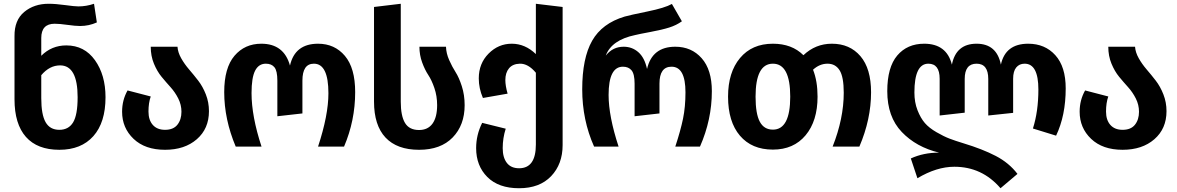

<svg xmlns="http://www.w3.org/2000/svg" viewBox="-20 -778 6249 1019"><path d="M332 -537Q428 -537 484 -458.5Q540 -380 540 -262Q540 -128 475.5 -55.5Q411 17 295 17Q178 17 117.5 -51.5Q57 -120 57 -251V-586Q56 -671 108.5 -714.5Q161 -758 238 -758Q275 -758 325.5 -751Q376 -744 396 -744Q438 -744 479 -758L494 -659Q452 -640 405 -640Q380 -640 338 -646Q296 -652 270 -652Q199 -652 199 -576V-482Q254 -537 332 -537ZM295 -89Q344 -89 368 -128.5Q392 -168 392 -262Q392 -431 299 -431Q243 -431 199 -379V-257Q199 -170 222 -129.5Q245 -89 295 -89Z M922 -530Q924 -500 941.5 -469Q959 -438 983.5 -409.5Q1008 -381 1032 -350Q1056 -319 1072.5 -277Q1089 -235 1089 -188Q1089 -95 1024.5 -39Q960 17 856 17Q750 17 689 -41Q628 -99 628 -185Q628 -247 657 -298L780 -266Q768 -232 768 -186Q768 -141 791 -115Q814 -89 856 -89Q900 -89 921.5 -116Q943 -143 943 -185Q943 -222 926 -255.5Q909 -289 885 -315.5Q861 -342 837.5 -370.5Q814 -399 797 -440Q780 -481 780 -530Z M1231 0Q1170 -145 1170 -289Q1170 -418 1224.5 -482Q1279 -546 1367 -546Q1487 -546 1519 -430Q1545 -546 1668 -546Q1756 -546 1810.5 -481.5Q1865 -417 1865 -289Q1865 -138 1806 0H1668Q1723 -167 1723 -283Q1723 -440 1646 -440Q1585 -440 1585 -350V-176L1452 -161V-350Q1452 -402 1436.5 -421Q1421 -440 1391 -440Q1353 -440 1334 -403Q1315 -366 1315 -284Q1315 -161 1368 0Z M1965 -239V-741L2107 -758V-238Q2107 -163 2129.5 -125.5Q2152 -88 2204 -88Q2251 -88 2275.5 -122Q2300 -156 2300 -220Q2300 -268 2285.5 -310.5Q2271 -353 2253 -380Q2235 -407 2220.5 -446.5Q2206 -486 2206 -530H2347Q2348 -495 2364 -459Q2380 -423 2398 -395Q2416 -367 2431 -320.5Q2446 -274 2446 -220Q2446 -114 2382.5 -48.5Q2319 17 2204 17Q2087 17 2026 -48Q1965 -113 1965 -239Z M2824 -758 2966 -741V-8Q2966 93 2905 157Q2844 221 2735 221Q2626 221 2566.5 161.5Q2507 102 2507 8Q2507 -62 2539 -126L2664 -95Q2648 -45 2648 8Q2648 58 2670 86.5Q2692 115 2735 115Q2824 115 2824 -11V-392Q2783 -441 2739 -440Q2701 -439 2681.5 -415.5Q2662 -392 2662 -353Q2662 -323 2674 -281L2543 -258Q2521 -309 2521 -362Q2521 -441 2573 -493.5Q2625 -546 2696 -546Q2767 -546 2824 -491Z M3133 0Q3070 -141 3070 -304Q3070 -469 3122.5 -561.5Q3175 -654 3295 -690Q3323 -698 3416 -717Q3509 -736 3546 -757L3599 -665Q3570 -644 3532 -632Q3494 -620 3432.5 -608.5Q3371 -597 3351 -592Q3226 -566 3195 -483Q3232 -530 3290 -530Q3335 -530 3368 -501Q3401 -472 3414 -412Q3441 -530 3564 -530Q3650 -530 3704 -469Q3758 -408 3758 -294Q3758 -143 3695 0H3564Q3592 -85 3605 -148Q3618 -211 3618 -288Q3618 -424 3544 -424Q3480 -424 3480 -334V-176L3348 -161V-334Q3348 -385 3332 -404.5Q3316 -424 3286 -424Q3210 -424 3210 -274Q3210 -161 3263 0Z M4395 -546Q4490 -546 4546.5 -480Q4603 -414 4603 -288Q4603 -145 4541 0H4399Q4458 -149 4458 -286Q4458 -370 4436 -405Q4414 -440 4372 -440Q4330 -440 4295 -408Q4319 -348 4319 -265Q4319 -136 4255.5 -60Q4192 16 4082 16Q3970 16 3907 -58Q3844 -132 3844 -265Q3844 -394 3907.5 -470Q3971 -546 4082 -546Q4183 -546 4244 -485Q4308 -546 4395 -546ZM4082 -90Q4174 -90 4174 -265Q4174 -440 4082 -440Q3990 -440 3990 -265Q3990 -174 4012.5 -132Q4035 -90 4082 -90Z M5437 -546Q5526 -546 5581 -485Q5636 -424 5636 -309Q5636 -165 5585 -58L5462 -96Q5491 -187 5491 -303Q5491 -440 5418 -440Q5390 -440 5373.5 -420Q5357 -400 5357 -360V-179L5225 -165V-359Q5225 -440 5163 -440Q5100 -440 5100 -359V-180L4967 -165V-360Q4967 -440 4907 -440Q4833 -440 4833 -287Q4833 -235 4849.5 -193Q4866 -151 4888.5 -125Q4911 -99 4950 -76.5Q4989 -54 5019 -42.5Q5049 -31 5095 -17Q5194 13 5264.5 49.5Q5335 86 5380 145L5290 221Q5192 107 5045 107Q4951 107 4849 168L4814 63Q4881 32 4964 32Q4843 3 4766 -77.5Q4689 -158 4689 -294Q4689 -421 4742 -483.5Q4795 -546 4885 -546Q5004 -546 5032 -435Q5054 -546 5163 -546Q5270 -546 5292 -435Q5316 -546 5437 -546Z M6004 -530Q6006 -500 6023.5 -469Q6041 -438 6065.5 -409.5Q6090 -381 6114 -350Q6138 -319 6154.5 -277Q6171 -235 6171 -188Q6171 -95 6106.5 -39Q6042 17 5938 17Q5832 17 5771 -41Q5710 -99 5710 -185Q5710 -247 5739 -298L5862 -266Q5850 -232 5850 -186Q5850 -141 5873 -115Q5896 -89 5938 -89Q5982 -89 6003.5 -116Q6025 -143 6025 -185Q6025 -222 6008 -255.5Q5991 -289 5967 -315.5Q5943 -342 5919.5 -370.5Q5896 -399 5879 -440Q5862 -481 5862 -530Z"/></svg>

Font: FiraGO SemiBold
Style: Regular
Weight: 600
Designer: bBox Type
Foundry: bBox Type GmbH
Version: Version 1.001;PS 001.001;hotconv 1.0.88;makeotf.lib2.5.64775